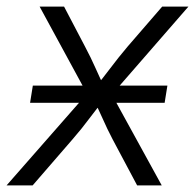

<svg xmlns="http://www.w3.org/2000/svg" viewBox="-37 -559 588 579"><path d="M53.7 -249 62 -300.8H467.8L459.5 -249ZM-17.1 0 247.1 -301.3 238.8 -251.5 82.5 -539.1H156.2L219.2 -418.9Q237.3 -384.8 251.2 -353.3Q265.1 -321.8 280.3 -291H246.6Q272 -321.8 295.7 -353.3Q319.3 -384.8 348.1 -418.9L452.1 -539.1H531.2L278.8 -249L287.1 -297.9L450.7 0H376.5L302.7 -138.7Q285.6 -171.4 272.5 -201.4Q259.3 -231.4 244.6 -259.8H278.8Q254.4 -231.4 232.2 -201.4Q210 -171.4 181.6 -138.7L61.5 0Z"/></svg>

Font: Inter 18pt Light
Style: Italic
Weight: 300
Italic angle: -9.3988°
Designer: Rasmus Andersson
Foundry: rsms
Version: Version 4.001;git-66647c0bb